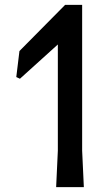

<svg xmlns="http://www.w3.org/2000/svg" viewBox="-20 -770 461 790"><path d="M60 -560 248 -750H318V-150L325 0H211L218 -150V-587L62 -446L47 -453Z"/></svg>

Font: Farro
Style: Regular
Weight: 400
Designer: Aceler Chua
Foundry: Grayscale Limited
Version: Version 1.101